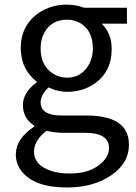

<svg xmlns="http://www.w3.org/2000/svg" viewBox="-20 -577 602 847"><path d="M275.4 250Q131.8 250 76.2 179.7Q49.8 146.5 49.8 103.5Q50.8 34.2 130.9 -18.6V-23.4Q82 -52.7 81.1 -112.3Q81.1 -168.9 138.7 -210.9Q140.6 -211.9 141.6 -212.9V-216.8Q78.1 -267.6 72.3 -347.7Q71.3 -356.4 71.3 -363.3Q71.3 -464.8 151.4 -520.5Q206.1 -556.6 275.4 -556.6Q313.5 -556.6 350.6 -543H540V-472.7H428.7Q472.7 -429.7 472.7 -361.3Q472.7 -257.8 392.6 -205.1Q341.8 -171.9 275.4 -171.9Q234.4 -171.9 194.3 -191.4Q160.2 -160.2 159.2 -126Q159.2 -74.2 230.5 -68.4Q242.2 -67.4 253.9 -67.4H360.4Q536.1 -67.4 547.9 43.9Q548.8 52.7 548.8 61.5Q548.8 144.5 467.8 198.2Q390.6 250 275.4 250ZM275.4 -234.4Q336.9 -234.4 369.1 -287.1Q389.6 -320.3 389.6 -363.3Q389.6 -444.3 331.1 -476.6Q305.7 -490.2 275.4 -490.2Q208 -490.2 175.8 -433.6Q159.2 -403.3 159.2 -363.3Q159.2 -286.1 215.8 -251Q243.2 -234.4 275.4 -234.4ZM288.1 188.5Q383.8 188.5 434.6 135.7Q460.9 107.4 460.9 76.2Q460.9 17.6 380.9 9.8Q366.2 8.8 349.6 8.8H255.9Q221.7 8.8 185.5 0Q130.9 41 129.9 91.8Q129.9 150.4 202.1 175.8Q239.3 188.5 288.1 188.5Z"/></svg>

Font: Taipei Sans TC Beta
Style: Regular
Weight: 400
Designer: JT Foundry
Foundry: JT Foundry
Version: Version 1.000